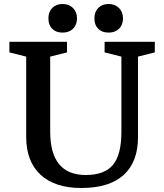

<svg xmlns="http://www.w3.org/2000/svg" viewBox="-20 -929 820 960"><path d="M587 -269V-646L503 -667V-720H754V-667L670 -646V-243Q670 -119 598 -54Q526 11 387 11Q254 11 182.5 -55.5Q111 -122 111 -244V-646L27 -667V-720H315V-667L231 -646V-271Q231 -54 409 -54Q503 -54 545 -105Q587 -156 587 -269ZM222 -837Q222 -870 241.5 -889.5Q261 -909 293 -909Q325 -909 345 -889Q365 -869 365 -837Q365 -805 345.5 -785.5Q326 -766 293 -766Q260 -766 241 -785Q222 -804 222 -837ZM452 -837Q452 -870 471.5 -889.5Q491 -909 523 -909Q555 -909 575 -889Q595 -869 595 -837Q595 -805 575.5 -785.5Q556 -766 523 -766Q490 -766 471 -785Q452 -804 452 -837Z"/></svg>

Font: Domine SemiBold
Style: Regular
Weight: 600
Designer: Pablo Impallari, Rodrigo Fuenzalida, Brenda Gallo
Foundry: Pablo Impallari, Rodrigo Fuenzalida, Brenda Gallo
Version: Version 2.000